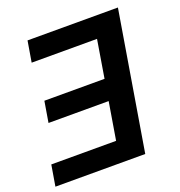

<svg xmlns="http://www.w3.org/2000/svg" viewBox="-154 -838 891 950"><g transform="rotate(-20 291.5 -363.5)"><path d="M570.7 -727.3 449.9 0H-23.1L-4.6 -110.4H336.6L369.3 -307.9H52.6L71 -418.3H387.8L420.5 -616.8H76.3L94.8 -727.3Z"/></g></svg>

Font: Inter UI Semi Bold
Style: Italic
Weight: 600
Italic angle: -9.39999°
Designer: Rasmus Andersson
Foundry: rsms
Version: 3.2;8d6f07862